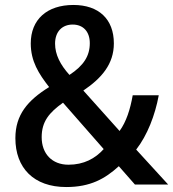

<svg xmlns="http://www.w3.org/2000/svg" viewBox="-20 -744 698 774"><path d="M276 -724C169 -724 104 -665 104 -569C104 -497 136 -447 178 -393C91 -339 42 -281 42 -187C42 -67 116 10 247 10C344 10 403 -23 459 -74L524 0H658L529 -141C574 -199 605 -279 620 -360H515C505 -303 489 -253 462 -216L316 -379C390 -429 439 -486 439 -569C439 -667 378 -724 276 -724ZM273 -645C315 -645 342 -617 342 -570C342 -519 318 -480 260 -442C223 -483 202 -524 202 -568C202 -617 231 -645 273 -645ZM234 -330 398 -143C364 -105 318 -80 256 -80C190 -80 148 -124 148 -191C148 -254 178 -290 234 -330Z"/></svg>

Font: Noto Sans Khmer UI SemiCondensed Medium
Style: Regular
Weight: 500
Width: 4
Designer: Danh Hong and the Monotype Design Team
Foundry: Monotype Imaging Inc.
Version: Version 2.002